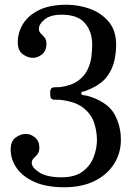

<svg xmlns="http://www.w3.org/2000/svg" viewBox="-20 -780 570 810"><path d="M25 -149C25 -121.7 33.2 -95.9 49.8 -71.8C66.2 -47.6 91.2 -27.9 124.8 -12.8C158.2 2.4 200.3 10 251 10C301.3 10 344.3 1 380 -17C415.7 -35 442.9 -59.2 461.8 -89.5C480.6 -119.8 490 -153.3 490 -190C490 -228.7 481.2 -264.2 463.8 -296.8C446.2 -329.2 412.7 -354.2 363 -371.5C352.7 -375.2 343.4 -377.3 335.2 -378C327.1 -378.7 323 -381 323 -385C323 -390.7 325.5 -393.6 330.5 -393.8C335.5 -393.9 347.3 -398.3 366 -407C395 -420.7 416.9 -437.5 431.8 -457.5C446.6 -477.5 456.7 -499.1 462 -522.2C467.3 -545.4 470 -568.3 470 -591C470 -631 459.6 -663.4 438.8 -688.2C417.9 -713.1 391.5 -731.2 359.5 -742.8C327.5 -754.2 294.7 -760 261 -760C213.7 -760 174.8 -752.5 144.5 -737.5C114.2 -722.5 91.7 -703 77 -679C62.3 -655 55 -629.3 55 -602C55 -578 62.1 -561 76.2 -551C90.4 -541 104.7 -536 119 -536C132.7 -536 145.6 -541.1 157.8 -551.2C169.9 -561.4 176 -575.7 176 -594C176 -606 173.3 -615.2 168 -621.8C162.7 -628.2 157.3 -634 152 -639C146.7 -644 144 -650.3 144 -658C144 -671.7 152.2 -685.1 168.5 -698.2C184.8 -711.4 209 -718 241 -718C285.7 -718 318.2 -706.1 338.5 -682.2C358.8 -658.4 369 -628 369 -591C369 -576.7 367.9 -560.2 365.8 -541.8C363.6 -523.2 358.3 -505.1 350 -487.2C341.7 -469.4 328.6 -453.8 310.8 -440.2C292.9 -426.8 268.3 -417.7 237 -413C229.7 -412 222.5 -411.7 215.5 -412C208.5 -412.3 202.8 -411.2 198.5 -408.8C194.2 -406.2 192 -400 192 -390V-381C192 -371.3 194.2 -365.2 198.5 -362.5C202.8 -359.8 208.4 -358.8 215.2 -359.2C222.1 -359.8 229.3 -359.5 237 -358.5C280 -353.2 312.4 -341.3 334.2 -323C356.1 -304.7 370.7 -283.5 378 -259.5C385.3 -235.5 389 -212.3 389 -190C389 -165.3 384.2 -140.8 374.8 -116.5C365.2 -92.2 349.7 -72 328 -56C306.3 -40 277.3 -32 241 -32C199 -32 167.3 -38.8 146 -52.5C124.7 -66.2 114 -79.7 114 -93C114 -100.7 116.7 -107 122 -112C127.3 -117 132.7 -122.8 138 -129.2C143.3 -135.8 146 -145 146 -157C146 -175.7 139.9 -190 127.8 -200C115.6 -210 102.7 -215 89 -215C74.7 -215 60.4 -210 46.2 -200C32.1 -190 25 -173 25 -149Z"/></svg>

Font: Besley*
Style: Regular
Weight: 400
Designer: Owen Earl
Foundry: indestructible type*
Version: Version 3.000; ttfautohint (v1.8.3)